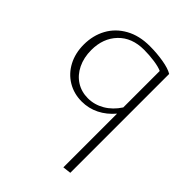

<svg xmlns="http://www.w3.org/2000/svg" viewBox="-201 -523 920 920"><g transform="rotate(45 258.5 -63.0)"><path d="M432 -386V284L390 289V-75Q358 -37 317 -16.5Q276 4 229 4Q176 4 133.5 -21.5Q91 -47 67 -92.5Q43 -138 43 -196Q43 -258 70 -307.5Q97 -357 149 -386Q201 -415 272 -415Q320 -415 364.5 -407.5Q409 -400 432 -386ZM390 -117V-364Q371 -373 335.5 -378Q300 -383 265 -383Q183 -383 135 -333Q87 -283 87 -203Q87 -152 106.5 -112Q126 -72 160.5 -50Q195 -28 239 -28Q283 -28 322.5 -51Q362 -74 390 -117Z"/></g></svg>

Font: Ysabeau Light
Style: Regular
Weight: 300
Designer: Christian Thalmann (Catharsis Fonts)
Version: Version 0.003